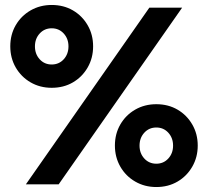

<svg xmlns="http://www.w3.org/2000/svg" viewBox="-20 -746 842 777"><path d="M217.4 0H84.7L584.4 -715H717.1ZM612.6 10.9Q565.3 10.9 527.2 -11.2Q489 -33.2 467 -71.5Q445 -109.7 445 -157Q445 -204.4 467 -242.4Q489 -280.4 527.2 -302.4Q565.3 -324.3 612.6 -324.3Q660.9 -324.3 698.5 -302.3Q736.1 -280.3 758.1 -242.2Q780.2 -204.1 780.2 -156.9Q780.2 -109.7 758.1 -71.5Q736.1 -33.2 698.5 -11.2Q660.9 10.9 612.6 10.9ZM612.6 -83.5Q641.8 -83.5 661.1 -104.5Q680.4 -125.5 680.4 -156.7Q680.4 -187.9 661.1 -209Q641.8 -230 612.6 -230Q583.3 -230 564 -209Q544.7 -187.9 544.7 -156.7Q544.7 -125.5 564 -104.5Q583.3 -83.5 612.6 -83.5ZM189.2 -390.7Q141.9 -390.7 103.8 -412.7Q65.7 -434.8 43.6 -473Q21.6 -511.2 21.6 -558.6Q21.6 -605.9 43.6 -644Q65.7 -682 103.8 -703.9Q141.9 -725.9 189.2 -725.9Q237.6 -725.9 275.2 -703.9Q312.8 -681.9 334.8 -643.8Q356.8 -605.7 356.8 -558.5Q356.8 -511.2 334.8 -473Q312.8 -434.8 275.2 -412.7Q237.6 -390.7 189.2 -390.7ZM189.2 -485Q218.5 -485 237.8 -506Q257.1 -527.1 257.1 -558.3Q257.1 -589.5 237.8 -610.5Q218.5 -631.5 189.2 -631.5Q160 -631.5 140.7 -610.5Q121.4 -589.5 121.4 -558.3Q121.4 -527.1 140.7 -506Q160 -485 189.2 -485Z"/></svg>

Font: Wix Madefor Display
Style: Regular
Weight: 400
Designer: Dalton Maag Ltd
Foundry: Dalton Maag Ltd
Version: Version 3.100